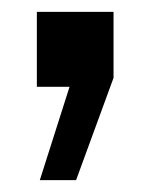

<svg xmlns="http://www.w3.org/2000/svg" viewBox="-20 -146 253 323"><path d="M47 157 97 0H42V-126H171V-15L108 157Z"/></svg>

Font: Txt Sans Medium
Style: Regular
Weight: 500
Designer: Open Source
Foundry: XRLN
Version: Version 1.0